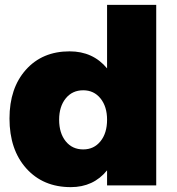

<svg xmlns="http://www.w3.org/2000/svg" viewBox="-20 -762 728 789"><path d="M19 -275Q19 -400 86.5 -475.5Q154 -551 266 -551Q362 -551 420 -481V-742H622V0H420V-62Q364 7 271 7Q157 7 88 -70Q19 -147 19 -275ZM223 -270Q223 -215 250 -181.5Q277 -148 322 -148Q366 -148 393 -181.5Q420 -215 420 -270Q420 -324 393 -357.5Q366 -391 322 -391Q277 -391 250 -357.5Q223 -324 223 -270Z"/></svg>

Font: Trueno
Style: ExBd
Weight: 800
Designer: Julieta Ulanovsky
Foundry: Julieta Ulanovsky
Version: Version 3.001b